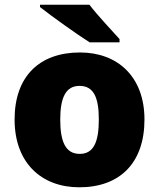

<svg xmlns="http://www.w3.org/2000/svg" viewBox="-20 -879 677 816"><path d="M360 -859H150V-849C198 -811 307 -733 361 -699H488V-713C455 -750 394 -814 360 -859ZM594 -371C594 -554 479 -656 320 -656C147 -656 42 -554 42 -371C42 -186 157 -83 317 -83C489 -83 594 -186 594 -371ZM236 -371C236 -465 260 -514 318 -514C378 -514 400 -465 400 -371C400 -276 378 -225 319 -225C259 -225 236 -276 236 -371Z"/></svg>

Font: Noto Sans Telugu UI Black
Style: Regular
Weight: 900
Designer: Jelle Bosma - Monotype Design Team
Foundry: Monotype Imaging Inc.
Version: Version 2.005